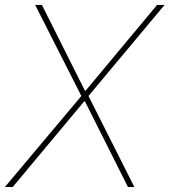

<svg xmlns="http://www.w3.org/2000/svg" viewBox="-31 -747 678 767"><path d="M136.4 -727.3 308.2 -384.9H311.1L596.6 -727.3H626.4L322.4 -363.6L505.7 0H480.1L308.2 -342.3H305.4L19.9 0H-11.4L294 -363.6L109.4 -727.3Z"/></svg>

Font: Inter Thin  BETA
Style: Italic
Weight: 100
Italic angle: -9.39999°
Designer: Rasmus Andersson
Foundry: rsms
Version: Version 3.011;git-f93a4a705